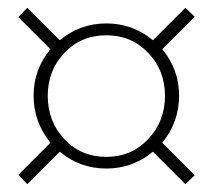

<svg xmlns="http://www.w3.org/2000/svg" viewBox="-20 -535 542 491"><path d="M132.8 -147 49.8 -64 26.9 -87.9 108.9 -169.9Q65.9 -223.1 65.9 -290Q65.9 -357.4 108.9 -409.2L26.9 -491.2L49.8 -515.1L132.8 -432.1Q184.6 -475.1 252 -475.1Q319.3 -475.1 371.1 -432.1L454.1 -515.1L478 -492.2L395 -409.2Q438 -357.4 438 -290Q438 -223.1 395 -169.9L478 -86.9L454.1 -64L371.1 -147Q319.3 -104 252 -104Q184.6 -104 132.8 -147ZM102.1 -290Q102.1 -224.1 144.8 -179Q187.5 -133.8 252 -133.8Q315.9 -133.8 358.9 -179.2Q401.9 -224.6 401.9 -290Q401.9 -355 358.9 -399.9Q315.9 -444.8 252 -444.8Q187.5 -444.8 144.8 -399.9Q102.1 -355 102.1 -290Z"/></svg>

Font: Messapia
Style: Regular
Weight: 400
Designer: Luca Marsano
Foundry: Collletttivo
Version: Version 1.000;FEAKit 1.0